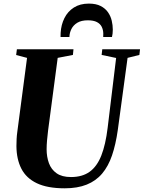

<svg xmlns="http://www.w3.org/2000/svg" viewBox="-20 -1010 778 1040"><path d="M671 -696.5 618 -305.5Q607 -227.5 586.8 -168.2Q566.5 -109 533 -69.5Q499.5 -30 449.5 -10Q399.5 10 330.5 10Q237 10 179.5 -17.5Q122 -45 95.8 -96.2Q69.5 -147.5 69 -218.5Q69 -237.5 70 -257.2Q71 -277 74 -298L126.5 -696.5L67.5 -712L71.5 -743H378L375 -712.5L292.5 -696.5L240.5 -303.5Q237 -275.5 234.8 -249.5Q232.5 -223.5 232.5 -201.5Q232.5 -160.5 245 -126.2Q257.5 -92 286.5 -71.5Q315.5 -51 364.5 -51Q426 -51 465.8 -79.8Q505.5 -108.5 528.8 -167.5Q552 -226.5 563 -317L609 -696L530.5 -712.5L534 -743H738.5L735 -712.5ZM461.5 -990.5Q500 -990.5 525.2 -977.5Q550.5 -964.5 565 -943.5Q579.5 -922.5 585.2 -898Q591 -873.5 591 -849.5Q591 -838 589.8 -827.8Q588.5 -817.5 586.5 -809.5H539Q539 -813 539.2 -817.8Q539.5 -822.5 539.5 -828.5Q539 -848.5 531 -864.8Q523 -881 504.8 -890.5Q486.5 -900 455.5 -900Q420.5 -900 398.8 -886.8Q377 -873.5 366.8 -852.8Q356.5 -832 356 -809.5H308Q308 -815.5 308.2 -820.8Q308.5 -826 308.5 -832Q311 -876 329 -912Q347 -948 380.2 -969.2Q413.5 -990.5 461.5 -990.5Z"/></svg>

Font: Merriweather 96pt ExtraBold
Style: Italic
Weight: 800
Italic angle: -7.8°
Version: Version 2.101